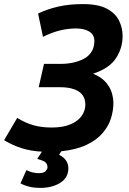

<svg xmlns="http://www.w3.org/2000/svg" viewBox="-52 -728 632 938"><path d="M144 190Q117 190 93 184.5Q69 179 48 168L77 103Q90 110 106 114Q122 118 137 118Q163 118 171.5 107.5Q180 97 180 90Q180 78 174 69.5Q168 61 151 55L130 48Q136 38 142 29.5Q148 21 153 13Q98 10 54 -4Q10 -18 -32 -43L32 -152Q72 -127 112 -116Q152 -105 200 -105Q257 -105 293.5 -121Q330 -137 347.5 -162.5Q365 -188 365 -217Q365 -244 351.5 -263Q338 -282 310 -292Q282 -302 240 -302H137L163 -416H247Q276 -416 304.5 -422Q333 -428 357 -440.5Q381 -453 395 -475Q409 -497 409 -528Q409 -558 384.5 -573.5Q360 -589 319 -589Q282 -589 242 -579.5Q202 -570 158 -548L134 -662Q181 -684 233.5 -696Q286 -708 353 -708Q428 -708 470 -685.5Q512 -663 529.5 -627.5Q547 -592 547 -552Q547 -493 514.5 -443.5Q482 -394 403 -368Q445 -350 466 -325Q487 -300 494.5 -273.5Q502 -247 502 -224Q502 -188 490 -149.5Q478 -111 449 -77.5Q420 -44 371 -20.5Q322 3 248 11Q245 15 242 19Q239 23 237 28Q261 41 271.5 57.5Q282 74 282 94Q282 140 242.5 165Q203 190 144 190Z"/></svg>

Font: Ubuntu Sans Mono
Style: Italic
Weight: 400
Italic angle: -13.5°
Monospace: yes
Designer: Dalton Maag Ltd
Foundry: Dalton Maag Ltd
Version: Version 1.006